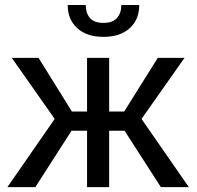

<svg xmlns="http://www.w3.org/2000/svg" viewBox="-20 -765 806 785"><path d="M489.3 -230.5H426.3V0H335.9V-230.5H272.5L124.5 0H10.3L203.6 -278.8L28.3 -528.3H137.7L273.9 -309.1H335.9V-528.3H426.3V-309.1H487.8L625 -528.3H734.4L558.6 -278.8L752 0H637.7ZM549.3 -744.6Q549.3 -685.1 510.3 -649.7Q471.2 -614.3 403.3 -614.3Q335 -614.3 295.9 -649.7Q256.8 -685.1 256.8 -744.6H330.6Q330.6 -711.4 347.7 -691.4Q364.7 -671.4 403.3 -671.4Q440.9 -671.4 458.5 -691.7Q476.1 -711.9 476.1 -744.6Z"/></svg>

Font: Roboto Web
Style: Regular
Weight: 400
Designer: Google
Version: Version 1.200310; 2013